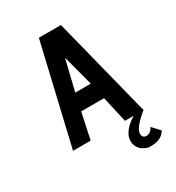

<svg xmlns="http://www.w3.org/2000/svg" viewBox="-212 -828 1071 1169"><g transform="rotate(-30 323.5 -243.5)"><path d="M559 110C546 138 524 145 516 145C508 145 487 147 483 121C479 93 503 58 573 0H574L397 -700H242L78 0H202L241 -183H402L443 0H504C424 49 412 97 411 117C407 189 471 213 498 213C550 213 583 202 608 163ZM376 -300H267L319 -516Z"/></g></svg>

Font: Advent Pro
Style: Bold
Weight: 700
Designer: Andreas Kalpakidis
Foundry: Andreas Kalpakidis
Version: Version 2.002 2008